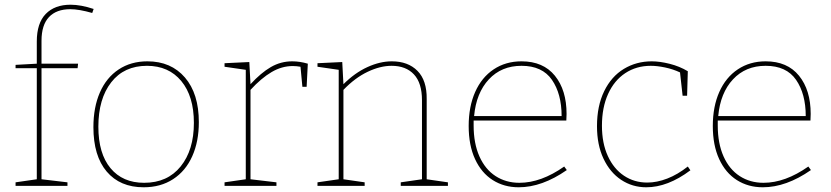

<svg xmlns="http://www.w3.org/2000/svg" viewBox="-20 -788 3524 814"><path d="M156 -615V-518H311L309 -499H156V-28L266 -15V0H46V-15L136 -28V-499H46V-513L136 -518V-612Q136 -690 174 -729Q212 -768 279 -768Q323 -768 377 -750L371 -733Q315 -749 278 -749Q219 -749 187.5 -715.5Q156 -682 156 -615Z M823 -270Q823 -188 795 -125.5Q767 -63 714 -28.5Q661 6 589 6Q489 6 432.5 -60.5Q376 -127 376 -249Q376 -333 403.5 -396Q431 -459 483 -493.5Q535 -528 605 -528Q705 -528 764 -459.5Q823 -391 823 -270ZM397 -251Q397 -137 448.5 -75Q500 -13 591 -13Q690 -13 746 -82.5Q802 -152 802 -267Q802 -380 748.5 -444.5Q695 -509 603 -509Q506 -509 451.5 -439Q397 -369 397 -251Z M1285 -518 1280 -420H1262L1254 -505Q1237 -508 1221 -508Q1175 -508 1131.5 -482.5Q1088 -457 1042 -407V-28L1152 -15V0H932V-15L1022 -28V-492L932 -505V-520L1037 -525L1042 -431Q1086 -479 1128 -503.5Q1170 -528 1219 -528Q1251 -528 1285 -518Z M1789 -28 1879 -15V0H1679V-15L1769 -28V-363Q1769 -436 1735 -472.5Q1701 -509 1640 -509Q1592 -509 1538.5 -483.5Q1485 -458 1436 -407V-28L1526 -15V0H1326V-15L1416 -28V-492L1326 -505V-520L1431 -525L1436 -431Q1484 -479 1537.5 -503.5Q1591 -528 1641 -528Q1710 -528 1750 -487.5Q1790 -447 1789 -368Z M2383 -67Q2278 6 2179 6Q2117 6 2069 -24.5Q2021 -55 1994 -113.5Q1967 -172 1967 -254Q1967 -336 1994.5 -398Q2022 -460 2073 -494Q2124 -528 2191 -528Q2283 -528 2332.5 -467Q2382 -406 2382 -305L2381 -277H1988V-256Q1988 -180 2012.5 -125Q2037 -70 2081 -41.5Q2125 -13 2182 -13Q2274 -13 2372 -82ZM1990 -296H2361Q2361 -390 2320 -449.5Q2279 -509 2191 -509Q2106 -509 2052.5 -451.5Q1999 -394 1990 -296Z M2907 -66Q2811 6 2720 6Q2661 6 2613.5 -25.5Q2566 -57 2538.5 -115.5Q2511 -174 2511 -253Q2511 -339 2541.5 -401.5Q2572 -464 2625 -496Q2678 -528 2743 -528Q2777 -528 2819 -517.5Q2861 -507 2896 -486L2893 -382H2874L2863 -481Q2833 -495 2799.5 -502Q2766 -509 2739 -509Q2678 -509 2631 -478Q2584 -447 2558 -389.5Q2532 -332 2532 -255Q2532 -181 2557 -126.5Q2582 -72 2625.5 -43Q2669 -14 2724 -14Q2765 -14 2809 -31Q2853 -48 2896 -82Z M3418 -67Q3313 6 3214 6Q3152 6 3104 -24.5Q3056 -55 3029 -113.5Q3002 -172 3002 -254Q3002 -336 3029.5 -398Q3057 -460 3108 -494Q3159 -528 3226 -528Q3318 -528 3367.5 -467Q3417 -406 3417 -305L3416 -277H3023V-256Q3023 -180 3047.5 -125Q3072 -70 3116 -41.5Q3160 -13 3217 -13Q3309 -13 3407 -82ZM3025 -296H3396Q3396 -390 3355 -449.5Q3314 -509 3226 -509Q3141 -509 3087.5 -451.5Q3034 -394 3025 -296Z"/></svg>

Font: Bitter Pro Thin
Style: Regular
Weight: 250
Designer: Sol Matas, and Bitter project Authors
Foundry: Sol Matas
Version: Version 1.010